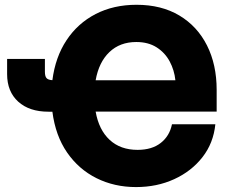

<svg xmlns="http://www.w3.org/2000/svg" viewBox="-20 -759 944 791"><path d="M540.5 11.7Q451.2 11.7 377.7 -24.9Q304.2 -61.5 256.3 -130.9Q208.5 -200.2 195.8 -298.8H179.7Q100.6 -298.8 54.9 -340.3Q9.3 -381.8 9.3 -453.6V-516.1H165V-463.4Q165 -444.8 171.6 -437.3Q178.2 -429.7 195.8 -428.7Q208 -523.9 254.2 -593.5Q300.3 -663.1 374 -701.2Q447.8 -739.3 542.5 -739.3Q645 -739.3 719 -695.1Q793 -650.9 832.8 -571.8Q872.6 -492.7 872.6 -388.7V-299.3H374Q387.2 -224.1 431.6 -182.9Q476.1 -141.6 546.9 -141.6Q606 -141.6 642.3 -170.2Q678.7 -198.7 688.5 -247.1H867.2Q859.4 -169.4 814 -111.3Q768.6 -53.2 697.5 -20.8Q626.5 11.7 540.5 11.7ZM374 -428.2H702.6Q698.2 -470.2 679 -506.1Q659.7 -542 625.2 -564Q590.8 -585.9 541.5 -585.9Q474.1 -585.9 430.7 -544.4Q387.2 -502.9 374 -428.2Z"/></svg>

Font: Inter Display ExtraBold
Style: Regular
Weight: 800
Designer: Rasmus Andersson
Foundry: rsms
Version: Version 4.000;git-a52131595